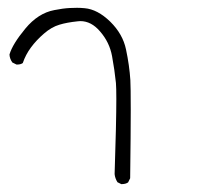

<svg xmlns="http://www.w3.org/2000/svg" viewBox="-20 -275 540 494"><path d="M293.5 198.7Q303.2 198.7 309.6 194.3L314.9 183.6Q316.4 66.4 316.4 7.3Q316.4 -51.8 315.4 -68.8Q313 -106.4 304.2 -147.9Q295.9 -187.5 263.7 -219.2Q231 -251 197.8 -253.9Q187.5 -254.9 178.2 -254.9Q168.9 -254.9 159.7 -254.4Q141.1 -253.4 119.6 -249Q78.1 -241.2 45.2 -201.4Q12.2 -161.6 4.4 -134.8Q4.9 -124 11.7 -114.3L22.5 -108.9Q22.9 -108.9 23.9 -108.9Q33.2 -108.9 38.6 -112.8Q45.9 -134.3 59.6 -152.8Q73.7 -171.9 93.3 -188.7Q112.8 -205.6 132.8 -211.4Q151.9 -217.3 180.2 -220.2Q183.6 -220.7 186.5 -220.7Q214.8 -220.7 237.3 -194.3Q261.7 -166.5 268.3 -130.6Q274.9 -94.7 278.3 -61.5Q279.3 -49.8 279.3 -20Q279.3 39.6 274.9 172.9Q275.9 183.6 282.2 193.8L292 198.7Q293 198.7 293.5 198.7Z"/></svg>

Font: Bakudai
Style: ExtraLight
Weight: 200
Version: Version 1.48